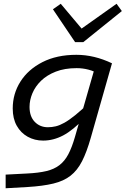

<svg xmlns="http://www.w3.org/2000/svg" viewBox="-20 -768 672 1027"><path d="M380.9 -35.5 494.2 -430.3 556.2 -429.4H579L465.7 -31.4Q444 45.1 418.9 94.3Q393.7 143.5 357.3 171.9Q321 200.4 265.5 213.8Q210 227.3 128 232.3L10.2 239V166L125.7 160Q186.5 157 227.9 147.1Q269.2 137.3 297.5 115.7Q325.9 94 345.2 57.6Q364.5 21.2 380.9 -35.5ZM511 -371.1Q483.1 -387.8 452.6 -395.6Q422.2 -403.5 389.7 -403.5Q326 -403.5 278.5 -384.9Q231.1 -366.4 200 -336.3Q168.9 -306.1 153.4 -269.3Q138 -232.5 138 -196.3Q138 -145.2 165.8 -116.3Q193.6 -87.4 236.4 -87.4Q257.3 -87.4 278.4 -92.4Q299.4 -97.4 324.5 -111.5Q349.6 -125.5 382.7 -152.2Q415.9 -179 461.3 -222.5L436 -139.5Q370.1 -71 317.7 -43.5Q265.3 -16 210.6 -16Q165.5 -16 128.3 -36.5Q91.2 -57.1 69.7 -95.3Q48.1 -133.6 48.1 -187.7Q48.1 -266.6 89.4 -331.7Q130.7 -396.8 207.2 -435.8Q283.7 -474.8 388.8 -474.8Q484 -474.8 579 -429.4ZM631.8 -708.8 425.7 -542.8H395L401.7 -604.7L603.5 -747.8ZM263.1 -718.4 304.9 -747.8 425.3 -604.7 412.3 -542.8H381.6Z"/></svg>

Font: Intel One Mono Light
Style: Italic
Weight: 300
Italic angle: -16°
Monospace: yes
Designer: Fred Shallcrass
Foundry: Frere-Jones Type LLC
Version: Version 1.004